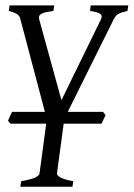

<svg xmlns="http://www.w3.org/2000/svg" viewBox="-20 -460 497 714"><path d="M357.4 0H216.8L191.9 184.6Q190.9 191.9 204.3 199.7Q217.8 207.5 252.4 213.9L249.5 234.4H55.7L58.6 213.9Q96.7 207 111.3 200Q126 192.9 127 184.6L151.9 0H19L9.8 -10.7Q13.2 -18.6 16.8 -27.3Q20.5 -36.1 24.9 -43.9H147L56.2 -387.2Q54.2 -400.4 43.7 -407.2Q33.2 -414.1 12.7 -419.4L15.6 -439.9H181.6L178.7 -419.4Q161.6 -417 150.6 -414.6Q139.6 -412.1 133.5 -408.4Q127.4 -404.8 125.7 -399.7Q124 -394.5 126 -387.2L208.5 -87.4L355 -387.2Q358.4 -394.5 358.2 -399.4Q357.9 -404.3 353.5 -408Q349.1 -411.6 339.6 -414.3Q330.1 -417 314.9 -419.4L317.4 -439.9H457L454.1 -419.4Q440.4 -416 432.1 -413.3Q423.8 -410.6 418.2 -407Q412.6 -403.3 409.2 -398.7Q405.8 -394 402.3 -387.2L231.9 -43.9H363.3L372.6 -31.7Z"/></svg>

Font: Gentium Plus
Style: Italic
Weight: 400
Italic angle: -8°
Designer: J. Victor Gaultney, Annie Olsen, Iska Routamaa
Foundry: SIL International
Version: Version 1.510